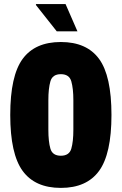

<svg xmlns="http://www.w3.org/2000/svg" viewBox="-20 -905 594 937"><path d="M358 -752H257L155 -881L156 -885H300ZM277 12Q151 12 90.5 -71Q30 -154 30 -344Q30 -535 90.5 -617.5Q151 -700 277 -700Q403 -700 463.5 -617.5Q524 -535 524 -344Q524 -154 463.5 -71Q403 12 277 12ZM277 -145Q318 -145 328 -179.5Q338 -214 338 -272V-416Q338 -473 328 -508Q318 -543 277 -543Q236 -543 226 -508Q216 -473 216 -416V-272Q216 -214 226 -179.5Q236 -145 277 -145Z"/></svg>

Font: Archivo ExtraCondensed Black
Style: Regular
Weight: 900
Width: 2
Designer: Hector Gatti
Foundry: Omnibus-Type
Version: Version 2.001; ttfautohint (v1.8.3)